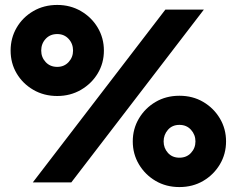

<svg xmlns="http://www.w3.org/2000/svg" viewBox="-20 -739 959 778"><path d="M23 -534Q23 -585 47.5 -627Q72 -669 115 -694Q158 -719 212 -719Q265 -719 308 -694Q351 -669 376 -627Q401 -585 401 -534Q401 -483 376 -441.5Q351 -400 308 -375Q265 -350 212 -350Q158 -350 115 -375Q72 -400 47.5 -441.5Q23 -483 23 -534ZM650 -700H806L269 0H113ZM147 -534Q147 -507 165 -487.5Q183 -468 212 -468Q240 -468 258 -487.5Q276 -507 276 -534Q276 -562 258 -581.5Q240 -601 212 -601Q183 -601 165 -581.5Q147 -562 147 -534ZM518 -166Q518 -217 543 -259Q568 -301 610.5 -326Q653 -351 707 -351Q761 -351 803.5 -326Q846 -301 871 -259Q896 -217 896 -166Q896 -115 871 -73Q846 -31 803.5 -6Q761 19 707 19Q653 19 610.5 -6Q568 -31 543 -73Q518 -115 518 -166ZM643 -166Q643 -139 660.5 -119.5Q678 -100 707 -100Q736 -100 754 -119.5Q772 -139 772 -166Q772 -193 754 -213Q736 -233 707 -233Q678 -233 660.5 -213Q643 -193 643 -166Z"/></svg>

Font: Jost*
Style: Bold
Weight: 700
Version: Version 3.7